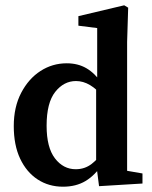

<svg xmlns="http://www.w3.org/2000/svg" viewBox="-20 -693 575 725"><path d="M218 12Q164 12 122 -15.5Q80 -43 56 -94Q32 -145 32 -217Q32 -289 60 -342.5Q88 -396 133 -425Q178 -454 232 -454Q274 -454 306 -435.5Q338 -417 366 -377H386L377 -321Q345 -357 319.5 -372Q294 -387 267 -387Q221 -387 188.5 -346Q156 -305 156 -218Q156 -136 187.5 -95Q219 -54 266 -54Q300 -54 326 -74Q352 -94 378 -131L388 -75H368Q339 -31 303 -9.5Q267 12 218 12ZM354 10 343 -76V-367L347 -378V-587L276 -596V-632L449 -673L464 -664L460 -535V-48L518 -38V0Z"/></svg>

Font: Lisu Bosa ExtraBold
Style: Regular
Weight: 800
Designer: David Morse, Annie Olsen, Victor Gaultney, Frank Grießhammer (Latin)
Foundry: SIL International
Version: Version 2.000